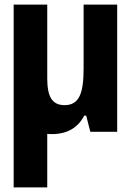

<svg xmlns="http://www.w3.org/2000/svg" viewBox="-20 -569 570 829"><path d="M204 10C270 10 316 -17 344 -70H352L370 0H486V-549H341V-274C341 -168 323 -115 259 -115C204 -115 184 -153 184 -231V-549H39V240H184V9C190 10 197 10 204 10Z"/></svg>

Font: Noto Sans Mono Condensed ExtraBold
Style: Regular
Weight: 800
Width: 3
Designer: Monotype Design Team
Foundry: Monotype Imaging Inc.
Version: Version 2.014